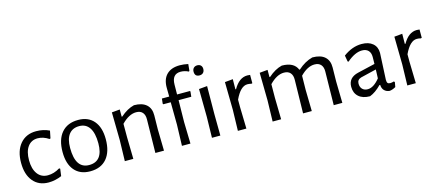

<svg xmlns="http://www.w3.org/2000/svg" viewBox="-52 -1210 3918 1724"><g transform="rotate(-15 1907.5 -348.0)"><path d="M245 -466Q312 -466 368 -439L354 -370L345 -367Q293 -401 242 -401Q183 -401 150 -356Q117 -311 117 -230Q117 -149 151.5 -102.5Q186 -56 247 -56Q304 -56 359 -90L368 -85L359 -18Q298 8 237 8Q146 8 94 -54.5Q42 -117 42 -226Q42 -337 96.5 -401.5Q151 -466 245 -466Z M636 -466Q729 -466 780.5 -405.5Q832 -345 832 -235Q832 -119 778 -55.5Q724 8 624 8Q530 8 478.5 -52.5Q427 -113 427 -223Q427 -339 481.5 -402.5Q536 -466 636 -466ZM631 -410Q568 -410 535 -367Q502 -324 502 -241Q502 -49 629 -49Q758 -49 758 -217Q758 -312 725.5 -361Q693 -410 631 -410Z M1022 -460V-393H1028Q1090 -448 1155 -464Q1230 -464 1269.5 -429Q1309 -394 1308 -329L1306 -199L1310 0H1230L1235 -311Q1236 -352 1216 -375Q1196 -398 1157 -398Q1090 -398 1021 -327V-201L1025 0H946L951 -194L947 -453Z M1674 -457 1677 -451 1672 -404H1554L1551 -201L1556 0H1477L1483 -195L1481 -404H1412L1408 -410L1413 -457H1481L1480 -537Q1479 -618 1522 -661Q1565 -704 1644 -704Q1680 -704 1722 -695L1716 -633L1710 -628Q1674 -646 1637 -646Q1556 -646 1555 -549L1554 -457Z M1797 -663Q1817 -663 1829 -651Q1841 -639 1841 -618Q1841 -596 1828.5 -583Q1816 -570 1794 -570Q1750 -570 1750 -616Q1750 -637 1762.5 -650Q1775 -663 1797 -663ZM1756 0 1760 -194 1757 -453 1834 -460 1832 -201 1834 0Z M2073 -460 2072 -366H2078Q2131 -459 2207 -459Q2219 -459 2233 -457V-380L2224 -377Q2207 -382 2187 -382Q2123 -382 2071 -270V-201L2076 0H1997L2002 -194L1998 -453Z M2396 -460V-393H2402Q2464 -448 2529 -464Q2641 -464 2672 -388H2678Q2741 -445 2813 -464Q2889 -464 2928 -429Q2967 -394 2966 -329L2964 -199L2968 0H2888L2893 -311Q2894 -352 2874 -375Q2854 -398 2815 -398Q2749 -398 2682 -329L2680 -199L2684 0H2603L2609 -311Q2610 -352 2590 -375Q2570 -398 2531 -398Q2464 -398 2396 -327L2395 -201L2399 0H2320L2325 -194L2321 -453Z M3271 -466Q3336 -466 3373.5 -434Q3411 -402 3411 -346Q3411 -328 3405 -222Q3399 -116 3399 -99Q3399 -77 3406 -68.5Q3413 -60 3430 -60Q3445 -60 3464 -66L3472 -59L3464 -14Q3435 3 3407 6Q3376 3 3357.5 -16Q3339 -35 3338 -68H3331Q3277 -13 3224 7Q3157 7 3119.5 -26.5Q3082 -60 3082 -118Q3082 -203 3175 -225L3337 -263L3338 -328Q3338 -367 3317.5 -388Q3297 -409 3259 -409Q3194 -409 3118 -343L3110 -347L3100 -404Q3183 -466 3271 -466ZM3336 -212 3191 -177Q3153 -166 3153 -129Q3153 -96 3171.5 -77.5Q3190 -59 3221 -59Q3276 -59 3333 -130Z M3648 -460 3647 -366H3653Q3706 -459 3782 -459Q3794 -459 3808 -457V-380L3799 -377Q3782 -382 3762 -382Q3698 -382 3646 -270V-201L3651 0H3572L3577 -194L3573 -453Z"/></g></svg>

Font: Alegreya Sans SC
Style: Regular
Weight: 400
Designer: Juan Pablo del Peral
Foundry: Huerta Tipografica
Version: Version 2.007